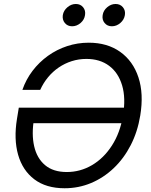

<svg xmlns="http://www.w3.org/2000/svg" viewBox="-20 -958 776 988"><path d="M312.5 10.7Q217.3 10.7 156.7 -35.2Q96.2 -81.1 73.2 -161.6Q50.3 -242.2 67.4 -346.7L76.7 -403.8H641.6L628.4 -324.2H123L155.3 -348.1Q141.6 -267.6 155.8 -205.6Q169.9 -143.6 211.9 -108.2Q253.9 -72.8 323.7 -72.8Q393.1 -72.8 453.4 -108.2Q513.7 -143.6 555.9 -209Q598.1 -274.4 612.8 -363.3Q627.9 -453.1 608.4 -518.6Q588.9 -584 541.5 -619.4Q494.1 -654.8 424.8 -654.8Q385.3 -654.8 349.1 -643.3Q313 -631.8 282 -610.6Q251 -589.4 227.1 -560.3Q203.1 -531.2 187 -495.6H95.2Q113.8 -549.3 147.7 -593.8Q181.6 -638.2 226.8 -670.7Q272 -703.1 325.4 -720.7Q378.9 -738.3 436.5 -738.3Q532.2 -738.3 598.4 -691.2Q664.6 -644 692.4 -559.8Q720.2 -475.6 701.7 -363.3Q688 -279.8 652.6 -210.9Q617.2 -142.1 564.9 -92.5Q512.7 -43 448.5 -16.1Q384.3 10.7 312.5 10.7ZM555.7 -822.8Q532.2 -822.8 518.3 -839.6Q504.4 -856.4 508.3 -880.4Q511.7 -903.8 531.5 -920.7Q551.3 -937.5 574.7 -937.5Q598.6 -937.5 612.5 -920.7Q626.5 -903.8 622.6 -880.4Q618.7 -856.4 599.1 -839.6Q579.6 -822.8 555.7 -822.8ZM351.1 -822.8Q327.6 -822.8 313.7 -839.6Q299.8 -856.4 303.2 -880.4Q307.1 -903.8 326.9 -920.7Q346.7 -937.5 370.1 -937.5Q394 -937.5 407.7 -920.7Q421.4 -903.8 417.5 -880.4Q414.1 -856.4 394.5 -839.6Q375 -822.8 351.1 -822.8Z"/></svg>

Font: Inter 24pt
Style: Italic
Weight: 400
Italic angle: -9.3988°
Designer: Rasmus Andersson
Foundry: rsms
Version: Version 4.001;git-66647c0bb